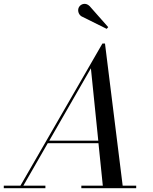

<svg xmlns="http://www.w3.org/2000/svg" viewBox="-65 -995 810 1015"><path d="M366 -908.5 499 -842.5 507 -851.5 408.5 -963C387.5 -983.5 362 -974 352.5 -957.5C343 -941 350 -918 366 -908.5ZM-45 -13.5V0H175V-13.5H58.5L187.5 -238H455.5L478.5 -13.5H365V0H655V-13.5H583.5L490 -765H476.5L43 -13.5ZM415.5 -634 454.5 -251.5H195.5Z"/></svg>

Font: Bodoni* 16pt
Style: Italic
Weight: 400
Italic angle: -13°
Version: Version 2.3